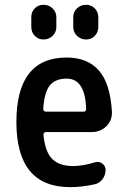

<svg xmlns="http://www.w3.org/2000/svg" viewBox="-20 -770 540 800"><path d="M257.8 -442.4Q210.9 -442.4 188 -414.6Q165 -386.7 160.2 -317.4Q160.2 -305.7 170.9 -304.7H328.1Q338.9 -304.7 338.9 -316.4Q335 -442.4 257.8 -442.4ZM272.5 9.8Q48.8 9.8 48.3 -260.3Q47.9 -530.3 257.8 -530.3Q344.7 -530.3 392.1 -476.1Q439.5 -421.9 446.3 -304.7Q448.2 -268.6 423.3 -244.1Q398.4 -219.7 361.3 -219.7H170.9Q166 -219.7 163.1 -215.8Q160.2 -211.9 161.1 -208Q168 -136.7 197.8 -107.4Q227.5 -78.1 285.2 -78.1Q325.2 -78.1 376 -93.8Q391.6 -98.6 405.8 -88.9Q419.9 -79.1 419.9 -61.5Q419.9 -40 406.7 -22.9Q393.6 -5.9 374 -2Q320.3 9.8 272.5 9.8ZM285.2 -698.2Q285.2 -720.7 300.8 -735.4Q316.4 -750 338.4 -750Q360.4 -750 375 -734.9Q389.6 -719.7 389.6 -698.2V-658.2Q389.6 -635.7 375 -620.6Q360.4 -605.5 338.4 -605.5Q316.4 -605.5 300.8 -620.6Q285.2 -635.7 285.2 -658.2ZM110.4 -698.2Q110.4 -720.7 125 -735.4Q139.6 -750 161.6 -750Q183.6 -750 199.2 -734.9Q214.8 -719.7 214.8 -698.2V-658.2Q214.8 -635.7 199.2 -620.6Q183.6 -605.5 161.6 -605.5Q139.6 -605.5 125 -620.6Q110.4 -635.7 110.4 -658.2Z"/></svg>

Font: Rounded-X Mgen+ 2m medium
Style: Regular
Weight: 500
Designer: [Source Han Sans]
Ryoko NISHIZUKA  (kana & ideographs); Paul D. Hunt (Latin, Greek & Cyrillic); Wenlong ZHANG  (bopomofo
Version: Version 1.059.20150602